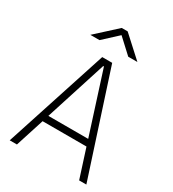

<svg xmlns="http://www.w3.org/2000/svg" viewBox="-213 -1012 1011 1125"><g transform="rotate(30 293.0 -449.0)"><path d="M33.7 0H82.5L144.5 -193.4H441.4L503.4 0H552.2L326.7 -693.4H259.3ZM158.2 -237.3 290.5 -650.9H295.4L427.7 -237.3ZM133.8 -771.5H195.8L293 -861.3L390.1 -771.5H452.1L313 -898.4H272.9Z"/></g></svg>

Font: Cascadia Mono PL ExtraLight
Style: Regular
Weight: 200
Monospace: yes
Designer: Aaron Bell
Foundry: Saja Typeworks
Version: Version 2404.023